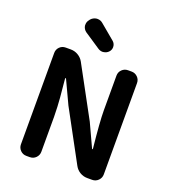

<svg xmlns="http://www.w3.org/2000/svg" viewBox="-170 -1106 1088 1225"><g transform="rotate(20 374.0 -493.5)"><path d="M151.4 -5.9Q127 -5.9 110.4 -22.9Q93.8 -40 93.8 -63.5V-683.6Q93.8 -708 110.4 -724.6Q127 -741.2 151.4 -741.2H185.5Q212.9 -741.2 235.8 -727.5Q258.8 -713.9 271.5 -691.4L457 -349.6L529.3 -193.4Q531.2 -190.4 533.7 -190.4Q536.1 -190.4 535.2 -193.4Q516.6 -372.1 516.6 -448.2V-683.6Q516.6 -708 533.7 -724.6Q550.8 -741.2 574.2 -741.2H598.6Q622.1 -741.2 639.2 -724.6Q656.2 -708 656.2 -683.6V-63.5Q656.2 -40 639.2 -22.9Q622.1 -5.9 598.6 -5.9H564.5Q538.1 -5.9 515.1 -19.5Q492.2 -33.2 479.5 -56.6L293.9 -399.4L220.7 -555.7Q219.7 -557.6 217.3 -557.6Q214.8 -557.6 214.8 -554.7Q215.8 -541 220.2 -496.1Q224.6 -451.2 226.6 -427.7Q228.5 -404.3 230.5 -367.2Q232.4 -330.1 232.4 -300.8V-63.5Q232.4 -40 215.8 -22.9Q199.2 -5.9 174.8 -5.9ZM422.9 -815.4Q409.2 -799.8 388.7 -796.9Q384.8 -795.9 380.9 -795.9Q364.3 -795.9 349.6 -805.7L241.2 -877.9Q222.7 -891.6 218.8 -914.1Q218.8 -918.9 218.8 -922.9Q218.8 -940.4 230.5 -955.1L235.4 -961.9Q251 -979.5 274.4 -982.4Q277.3 -982.4 280.3 -982.4Q300.8 -982.4 316.4 -968.8L418 -883.8Q434.6 -869.1 434.6 -846.7Q434.6 -829.1 422.9 -815.4Z"/></g></svg>

Font: Gen Jyuu Gothic P Bold
Style: Bold
Weight: 700
Designer: [Source Han Sans]
Ryoko NISHIZUKA  (kana & ideographs); Paul D. Hunt (Latin, Greek & Cyrillic); Wenlong ZHANG  (bopomofo
Version: Version 1.002.20150607